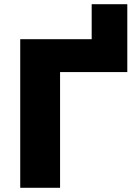

<svg xmlns="http://www.w3.org/2000/svg" viewBox="-20 -891 644 911"><path d="M76 0V-705H415V-871H584V-549H265V0Z"/></svg>

Font: Nunito Sans 9pt Black
Style: Regular
Weight: 900
Version: Version 3.101;gftools[0.9.27]